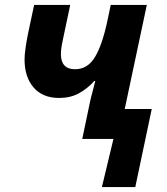

<svg xmlns="http://www.w3.org/2000/svg" viewBox="-20 -566 679 782"><path d="M80 -324Q80 -342 84 -370.5Q88 -399 94 -428L119 -546H266L236 -404Q228 -367 228 -346Q228 -284 286 -284Q337 -284 367 -334Q397 -384 418 -484L431 -546H578L488 -122H598L531 196H395L442 0H315L346 -148Q350 -168 356.5 -191Q363 -214 368 -236H364Q335 -204 300.5 -185.5Q266 -167 221 -167Q154 -167 117 -209.5Q80 -252 80 -324Z"/></svg>

Font: BC Sans
Style: Bold Italic
Weight: 700
Italic angle: -12°
Designer: Monotype Design Team
Province of B.C.
Foundry: Monotype Imaging Inc.
Version: Version 2.000;GOOG;noto-source:20170915:90ef993387c0